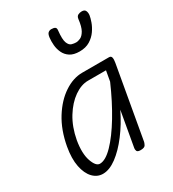

<svg xmlns="http://www.w3.org/2000/svg" viewBox="-189 -883 901 998"><g transform="rotate(-30 261.5 -384.5)"><path d="M133.5 9Q99.5 9 74.2 -17.2Q49 -43.5 39.2 -92.2Q29.5 -141 41.5 -208Q58 -298.5 99 -364Q140 -429.5 193.8 -465Q247.5 -500.5 302 -500.5H462.5Q475 -500.5 477.5 -489.2Q480 -478 476.5 -458.5L400.5 -28Q399.5 -23 393.8 -11.5Q388 0 364 0Q345 0 341.8 -9Q338.5 -18 340 -25.5L377 -235Q343.5 -166 301.5 -110.8Q259.5 -55.5 216 -23.2Q172.5 9 133.5 9ZM145.5 -44.5Q179.5 -44.5 223.8 -90Q268 -135.5 315 -213.2Q362 -291 404 -387.5L415 -449.5H307Q266 -449.5 223.8 -420Q181.5 -390.5 148.5 -337Q115.5 -283.5 102 -211Q89.5 -136.5 105.5 -90.5Q121.5 -44.5 145.5 -44.5ZM346 -602.5Q310.5 -602.5 289.2 -616.5Q268 -630.5 257.8 -652.5Q247.5 -674.5 245.5 -698.8Q243.5 -723 246 -743.5Q248.5 -763.5 256.5 -770.2Q264.5 -777 275.5 -777Q290 -777 297.5 -772.2Q305 -767.5 303 -753Q297.5 -702 305.5 -681.2Q313.5 -660.5 327.5 -656.5Q341.5 -652.5 353 -652.5Q365.5 -652.5 380 -659.2Q394.5 -666 406.8 -687.2Q419 -708.5 424 -752Q426 -767.5 436.2 -772.8Q446.5 -778 458.5 -778Q476 -778 481 -766.2Q486 -754.5 484 -740Q482 -726 474 -703Q466 -680 450 -657Q434 -634 408.5 -618.2Q383 -602.5 346 -602.5Z"/></g></svg>

Font: Edu AU VIC WA NT Pre
Style: Regular
Weight: 400
Designer: Tina and Corey Anderson, Eben Sorkin, Mirko Velimirovic
Foundry: Google for Education
Version: Version 1.001